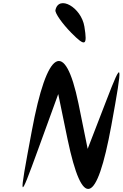

<svg xmlns="http://www.w3.org/2000/svg" viewBox="-20 -1230 787 1233"><path d="M184 -388C98 71 100 72 226 -274L354 -626L414 -335C509 117 601 88 695 -424C771 -839 767 -856 662 -582L543 -274L484 -565C397 -985 282 -917 184 -388ZM336 -1165C332 -1146 380 -1078 438 -1019C528 -928 542 -935 522 -1059C502 -1183 357 -1265 336 -1165Z"/></svg>

Font: Venom Sans
Style: Obl
Weight: 400
Version: Version 1.001